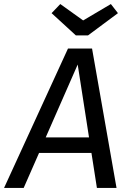

<svg xmlns="http://www.w3.org/2000/svg" viewBox="-52 -929 639 949"><path d="M400 -173H141L65 0H-32L284 -689H403L524 0H427ZM388 -250 332 -610 174 -250ZM531 -864 383 -754H323L203 -864L246 -909L359 -828L496 -909Z"/></svg>

Font: FiraGO
Style: Italic
Weight: 400
Italic angle: -8°
Designer: bBox Type GmbH
Foundry: bBox Type GmbH
Version: Version 1.001